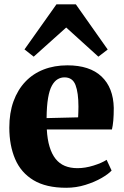

<svg xmlns="http://www.w3.org/2000/svg" viewBox="-20 -855 570 886"><path d="M285.5 11.5Q192.5 11.5 134.5 -23.5Q76.5 -58.5 49.8 -121.2Q23 -184 23 -266Q23 -334 42.2 -387.2Q61.5 -440.5 96.8 -477.8Q132 -515 181.2 -534.2Q230.5 -553.5 291 -553.5Q394 -553.5 448.5 -502Q503 -450.5 505 -357Q505 -323 502.8 -298.5Q500.5 -274 496.5 -257.5H196Q198.5 -211.5 208.8 -177.8Q219 -144 236.5 -122Q254 -100 279.2 -89.5Q304.5 -79 337.5 -79Q373 -79 411.5 -91Q450 -103 472 -117.5L495 -68Q480.5 -52 448.5 -33.5Q416.5 -15 374 -1.8Q331.5 11.5 285.5 11.5ZM195 -310 340.5 -313.5Q341 -326 341.5 -338Q342 -350 342 -363Q342 -427 328.5 -462.5Q315 -498 277.5 -498Q260.5 -498 245.8 -489.2Q231 -480.5 219.5 -459.8Q208 -439 201.8 -402.5Q195.5 -366 195 -310ZM135.5 -593.5 93 -627 240.5 -835H330L477 -626.5L434 -593.5L285.5 -728Z"/></svg>

Font: Merriweather 60pt Black
Style: Regular
Weight: 900
Version: Version 2.100